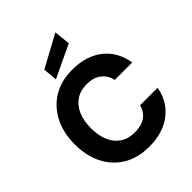

<svg xmlns="http://www.w3.org/2000/svg" viewBox="-265 -1114 1275 1275"><g transform="rotate(-45 372.5 -477.0)"><path d="M385 12Q279 12 203 -33.5Q127 -79 86 -160.5Q45 -242 45 -348Q45 -456 86 -537.5Q127 -619 203 -665.5Q279 -712 385 -712Q514 -712 597 -647Q680 -582 700 -464H536Q524 -517 485 -546.5Q446 -576 384 -576Q324 -576 282.5 -548Q241 -520 219 -469.5Q197 -419 197 -348Q197 -279 219 -228.5Q241 -178 282.5 -150.5Q324 -123 384 -123Q446 -123 484.5 -149.5Q523 -176 535 -226H700Q680 -115 597 -51.5Q514 12 385 12ZM262 -743 253 -843 480 -966 492 -852Z"/></g></svg>

Font: DM Sans 17pt Black
Style: Regular
Weight: 900
Version: Version 4.004;gftools[0.9.30]